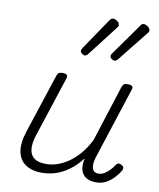

<svg xmlns="http://www.w3.org/2000/svg" viewBox="-93 -913 831 1002"><g transform="rotate(10 323.0 -411.5)"><path d="M197 17Q146 17 112 -5Q78 -27 69 -71Q60 -115 81 -180L184 -494Q188 -506 194.5 -510.5Q201 -515 215 -515Q231 -515 237 -509Q243 -503 239 -491L134 -170Q120 -127 123 -96Q126 -65 147.5 -48.5Q169 -32 211 -32Q239 -32 268.5 -41.5Q298 -51 327.5 -71Q357 -91 384 -122Q411 -153 434 -198L529 -495Q534 -508 539.5 -512Q545 -516 559 -516Q576 -516 582.5 -510.5Q589 -505 585 -493L463 -117Q454 -90 454 -70Q454 -50 463 -40Q472 -30 489 -30Q505 -30 520 -39Q535 -48 548 -61.5Q561 -75 569 -89Q573 -95 580.5 -99Q588 -103 600 -96Q611 -90 612 -82Q613 -74 608 -66Q596 -46 578 -27Q560 -8 537 4.5Q514 17 484 17Q460 17 443 10Q426 3 415.5 -10.5Q405 -24 402 -44Q399 -64 404 -91V-95Q380 -63 353 -41Q326 -19 298.5 -6Q271 7 245 12Q219 17 197 17ZM310 -625Q305 -625 296.5 -631.5Q288 -638 288 -645Q288 -649 289.5 -653Q291 -657 295 -663L405 -825Q410 -833 415 -836.5Q420 -840 426 -840Q432 -840 440 -836Q448 -832 454 -825.5Q460 -819 460 -811Q460 -806 457.5 -802.5Q455 -799 451 -794L329 -636Q324 -629 319.5 -627Q315 -625 310 -625ZM468 -625Q462 -625 453.5 -631.5Q445 -638 445 -645Q445 -649 446.5 -653Q448 -657 453 -663L568 -825Q572 -833 577 -836.5Q582 -840 588 -840Q594 -840 602 -836Q610 -832 616 -825.5Q622 -819 622 -811Q622 -806 619.5 -802.5Q617 -799 613 -794L487 -636Q481 -629 476.5 -627Q472 -625 468 -625Z"/></g></svg>

Font: Playwrite RO ExtraLight
Style: Regular
Weight: 250
Version: Version 1.002